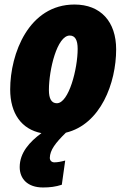

<svg xmlns="http://www.w3.org/2000/svg" viewBox="-20 -583 557 848"><path d="M170 245C200 245 225 242 253 233L268 126C250 131 234 134 220 134C209 134 200 127 200 114C201 80 224 49 271 3C425 -34 493 -217 493 -365C493 -487 425 -563 309 -563C107 -563 25 -346 25 -188C25 -82 75 -12 163 5C110 44 67 92 67 155C67 206 101 245 170 245ZM231 -127C207 -127 196 -148 196 -185C196 -275 232 -426 288 -426C312 -426 323 -406 323 -367C323 -279 284 -127 231 -127Z"/></svg>

Font: Noto Sans Condensed Black
Style: Italic
Weight: 900
Width: 3
Italic angle: -12°
Designer: Monotype Design Team
Foundry: Monotype Imaging Inc.
Version: Version 2.013